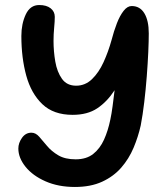

<svg xmlns="http://www.w3.org/2000/svg" viewBox="-20 -735 670 764"><path d="M278 9Q212 9 161 -13.5Q110 -36 81.5 -71.5Q53 -107 53 -144Q53 -166 67.5 -186.5Q82 -207 105 -207Q122 -207 136 -191Q150 -175 167.5 -154Q185 -133 212 -117Q239 -101 281 -101Q324 -101 351 -122.5Q378 -144 394 -179.5Q410 -215 419 -259Q424 -282 428 -312.5Q432 -343 436 -376Q406 -330 367 -304Q328 -278 269 -278Q193 -278 148.5 -320.5Q104 -363 84.5 -434Q65 -505 65 -592Q65 -640 82.5 -677.5Q100 -715 136 -715Q165 -715 181.5 -702Q198 -689 198 -668Q198 -650 195.5 -624.5Q193 -599 193 -572Q193 -531 200 -490Q207 -449 226.5 -421.5Q246 -394 283 -394Q319 -394 346 -420Q373 -446 392 -487.5Q411 -529 424 -576Q433 -611 445 -642Q457 -673 472 -692Q487 -711 504 -711Q537 -711 554.5 -682Q572 -653 572 -602Q572 -572 570 -527.5Q568 -483 564 -431Q560 -379 554 -328.5Q548 -278 540 -236Q530 -191 511.5 -147Q493 -103 462.5 -68Q432 -33 386.5 -12Q341 9 278 9Z"/></svg>

Font: Shantell Sans Normal
Style: Regular
Weight: 600
Designer: Stephen Nixon, Anya Danilova, Shantell Martin
Foundry: Arrow Type
Version: Version 1.009;[a7da0bfa3]